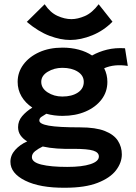

<svg xmlns="http://www.w3.org/2000/svg" viewBox="-20 -704 640 903"><path d="M274 -159Q234 -159 198 -169Q185 -161 175 -154.5Q165 -148 165 -137Q165 -121 209.5 -113Q254 -105 357 -105Q430 -105 473 -88Q516 -71 534.5 -42Q553 -13 553 22Q553 61 525.5 97Q498 133 439 156Q380 179 286 179Q168 180 98.5 145.5Q29 111 29 57Q29 26 51.5 1Q74 -24 108 -39Q88 -51 76.5 -67.5Q65 -84 65 -106Q65 -135 84 -157.5Q103 -180 132 -198Q99 -220 81 -251Q63 -282 63 -319Q63 -364 90 -400.5Q117 -437 164.5 -458.5Q212 -480 274 -480Q315 -480 350.5 -470.5Q386 -461 413 -443Q445 -461 483.5 -470.5Q522 -480 568 -477L581 -394Q518 -404 470 -383Q485 -353 485 -319Q485 -272 457.5 -236Q430 -200 382.5 -179.5Q335 -159 274 -159ZM273 -250Q318 -250 346 -268.5Q374 -287 374 -319Q374 -349 345.5 -367Q317 -385 273 -385Q235 -385 204.5 -366.5Q174 -348 174 -319Q174 -289 204 -269.5Q234 -250 273 -250ZM130 35Q130 59 174.5 70Q219 81 296 81Q366 81 405.5 68Q445 55 445 32Q445 13 419 4.5Q393 -4 324 -4Q285 -3 248.5 -5.5Q212 -8 181 -15Q160 -5 145 7Q130 19 130 35ZM310 -516Q265 -516 213 -535.5Q161 -555 106 -601L190 -684Q216 -645 250 -629.5Q284 -614 316 -614Q345 -614 379 -628.5Q413 -643 444 -684L509 -602Q468 -560 414 -538Q360 -516 310 -516Z"/></svg>

Font: Inconsolata Expanded ExtraBold
Style: Regular
Weight: 800
Width: 7
Monospace: yes
Designer: Raph Levien, Cyreal, Brenton Simpson
Foundry: Raph Levien, Cyreal, Google
Version: Version 3.001; ttfautohint (v1.8.2.53-6de2)